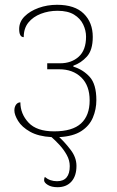

<svg xmlns="http://www.w3.org/2000/svg" viewBox="-20 -563 487 801"><path d="M220 218Q195 218 179.5 208.5Q164 199 164 189Q164 181 167 175Q188 193 218 193Q271 193 271 130Q271 106 258.5 83.5Q246 61 228.5 42Q211 23 195 9Q140 6 105.5 -13.5Q71 -33 55.5 -58.5Q40 -84 40 -102Q40 -117 47 -126.5Q54 -136 65 -136Q65 -88 99 -51.5Q133 -15 206 -15Q282 -15 318 -48Q354 -81 354 -144Q354 -206 319 -240Q284 -274 227 -274H177V-299H231Q278 -299 308.5 -326.5Q339 -354 339 -410Q339 -436 327 -461Q315 -486 289 -502Q263 -518 220 -518Q183 -518 150.5 -505.5Q118 -493 98.5 -469Q79 -445 79 -408Q60 -408 60 -442Q60 -472 82.5 -494.5Q105 -517 141 -530Q177 -543 218 -543Q292 -543 329.5 -506Q367 -469 367 -409Q367 -354 342.5 -327Q318 -300 286 -289V-285Q326 -273 354 -242.5Q382 -212 382 -145Q382 -107 367.5 -72.5Q353 -38 319 -16Q285 6 227 9Q251 31 275 62.5Q299 94 299 129Q299 171 278 194.5Q257 218 220 218Z"/></svg>

Font: Noto Serif Thin
Style: Regular
Weight: 100
Designer: Monotype Design Team
Foundry: Monotype Imaging Inc.
Version: Version 2.015